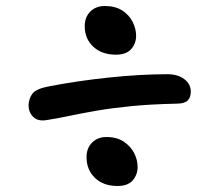

<svg xmlns="http://www.w3.org/2000/svg" viewBox="-20 -650 740 639"><path d="M366 -468Q319 -468 290.5 -494.5Q262 -521 262 -563Q262 -593 280.5 -611.5Q299 -630 329 -630Q364 -630 387 -615Q410 -600 421.5 -577Q433 -554 433 -531Q433 -505 416.5 -486.5Q400 -468 366 -468ZM133 -250Q105 -246 90 -261.5Q75 -277 75 -300Q76 -323 88.5 -339Q101 -355 145 -363Q238 -381 343 -392Q448 -403 537 -403Q572 -403 593.5 -386.5Q615 -370 615 -345Q615 -326 604.5 -315.5Q594 -305 567 -305Q479 -303 414.5 -296.5Q350 -290 301 -281.5Q252 -273 212 -264.5Q172 -256 133 -250ZM371 -31Q324 -31 296 -58Q268 -85 268 -127Q268 -157 286.5 -175.5Q305 -194 334 -194Q369 -194 392 -178.5Q415 -163 426.5 -140.5Q438 -118 438 -94Q438 -69 422 -50Q406 -31 371 -31Z"/></svg>

Font: Shantell Sans Normal
Style: Regular
Weight: 500
Designer: Stephen Nixon, Anya Danilova, Shantell Martin
Foundry: Arrow Type
Version: Version 1.009;[a7da0bfa3]